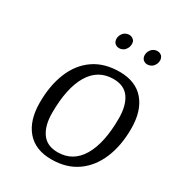

<svg xmlns="http://www.w3.org/2000/svg" viewBox="-167 -791 837 907"><g transform="rotate(30 251.5 -337.0)"><path d="M503 -304Q503 -211 473 -140Q443 -69 386 -29.5Q329 10 248 10Q160 10 113.5 -44.5Q67 -99 67 -196Q67 -289 96 -360Q125 -431 182 -470.5Q239 -510 322 -510Q410 -510 456.5 -455.5Q503 -401 503 -304ZM314 -466Q230 -466 186 -392Q142 -318 142 -182Q142 -114 170 -74Q198 -34 257 -34Q340 -34 384 -108Q428 -182 428 -317Q428 -386 400.5 -426Q373 -466 314 -466ZM400 -674Q413 -684 427 -684Q442 -684 452 -674Q460 -664 460 -651Q460 -631 444 -615Q431 -605 416 -605Q402 -605 392 -615Q384 -625 384 -638Q384 -658 400 -674ZM246 -674Q259 -684 274 -684Q288 -684 298 -674Q303 -670 304.5 -663.5Q306 -657 306 -651Q306 -631 290 -615Q277 -605 263 -605Q248 -605 238 -615Q230 -625 230 -638Q230 -658 246 -674Z"/></g></svg>

Font: Arsenal SC
Style: Italic
Weight: 400
Italic angle: -9.10001°
Designer: Andrij Shevchenko
Foundry: Stairsfor
Version: Version 2.001; ttfautohint (v1.8.4.7-5d5b)